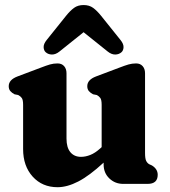

<svg xmlns="http://www.w3.org/2000/svg" viewBox="-20 -748 693 781"><path d="M74 -141.5V-321.5Q74 -342 68.5 -349.5Q63 -357 54 -361.5L39 -364.5Q28.5 -370 22 -377.5Q15.5 -385 15.5 -397.5Q15.5 -423.5 51 -437L146.5 -473Q168.5 -481.5 183.2 -485.8Q198 -490 214 -490Q231 -490 240.8 -479Q250.5 -468 250.5 -450V-184.5Q250.5 -148 266.2 -129Q282 -110 309.5 -110Q328 -110 347.5 -117.8Q367 -125.5 388 -144.5L393.5 -149.5V-321.5Q393.5 -342 388 -349.5Q382.5 -357 373.5 -361.5L358.5 -364.5Q348 -370 341.5 -377.5Q335 -385 335 -397.5Q335 -423.5 370.5 -437L466 -473Q488 -481.5 502.8 -485.8Q517.5 -490 533.5 -490Q550.5 -490 560.2 -479Q570 -468 570 -450V-126Q570 -103 574.5 -93.8Q579 -84.5 587 -80L598 -75Q621.5 -60.5 621.5 -37Q621.5 0 580.5 0H481Q448 0 424.8 -22.2Q401.5 -44.5 401.5 -79V-86.5Q343.5 -33 298.5 -9.8Q253.5 13.5 214 13.5Q152 13.5 113 -29.5Q74 -72.5 74 -141.5ZM222 -538.5Q206.5 -526 191.2 -526.2Q176 -526.5 166 -535.5Q158 -542.5 157.5 -556Q157 -569.5 170 -585.5L249 -684Q265.5 -704.5 281.2 -716Q297 -727.5 320 -727.5Q343 -727.5 358.8 -716Q374.5 -704.5 391 -684L470 -585.5Q483 -569.5 482.5 -556Q482 -542.5 474 -535.5Q464 -526.5 448.8 -526.2Q433.5 -526 418 -538.5L320 -617Z"/></svg>

Font: Fraunces 9pt SuperSoft
Style: Bold
Weight: 700
Version: Version 1.000;[b76b70a41]